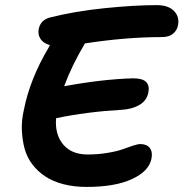

<svg xmlns="http://www.w3.org/2000/svg" viewBox="-20 -695 723 757"><path d="M321.8 42Q271 42 229.2 31Q187.5 20 158 0.2Q128.4 -19.5 107.4 -47.1Q86.4 -74.7 77.1 -108.6Q67.9 -142.6 66.2 -181.4Q64.5 -220.2 74.2 -262.2Q98.1 -383.3 170.9 -505.9Q171.9 -507.8 173.8 -511.5Q175.8 -515.1 176.8 -517.1Q150.9 -524.4 139.6 -541.7Q128.4 -559.1 132.8 -581.1Q140.1 -616.2 176.8 -626Q275.4 -650.9 392.8 -662.8Q510.3 -674.8 598.1 -674.8Q643.1 -674.8 665.5 -652.3Q688 -629.9 682.1 -596.2Q678.2 -575.2 662.1 -562Q646 -548.8 618.2 -548.8Q477.5 -548.8 314.9 -523.9Q262.2 -435.1 232.9 -355Q383.8 -382.8 504.9 -386.2Q542 -386.2 556.2 -371.8Q570.3 -357.4 564.9 -330.1Q558.6 -298.3 530 -281.5Q501.5 -264.6 460.9 -262.2Q323.2 -254.4 201.2 -229Q195.8 -165 229 -125.5Q262.2 -85.9 325.2 -85.9Q366.7 -85.9 404.3 -92.3Q441.9 -98.6 463.1 -106.4Q484.4 -114.3 503.9 -120.6Q523.4 -127 533.2 -127Q559.1 -127 570.8 -111.3Q582.5 -95.7 577.1 -68.8Q566.9 -19.5 500 11.2Q433.1 42 321.8 42Z"/></svg>

Font: Shantell Sans Bouncy
Style: Italic
Weight: 600
Italic angle: -11.31°
Designer: Stephen Nixon, Anya Danilova, Shantell Martin
Foundry: Arrow Type
Version: Version 1.006;[9816181b4]